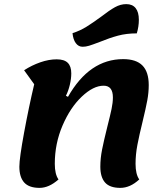

<svg xmlns="http://www.w3.org/2000/svg" viewBox="-20 -887 798 932"><path d="M74 -78Q74 -119 97 -243.5Q120 -368 146 -478L97 -546Q134 -570 175.5 -584.5Q217 -599 255 -599Q292 -599 309 -582Q326 -565 326 -531Q326 -505 319 -475.5Q312 -446 300 -422L310 -417Q414 -600 578 -600Q641 -600 671.5 -569Q702 -538 702 -474Q702 -438 695 -400Q688 -362 672 -296Q656 -231 647 -184Q638 -137 638 -92Q638 -41 656 -16Q612 25 564 25Q513 25 490 -1Q467 -27 467 -78Q467 -118 475.5 -161Q484 -204 501 -272Q515 -327 521.5 -358Q528 -389 528 -414Q528 -471 483 -471Q433 -471 377 -418Q321 -365 283.5 -277.5Q246 -190 246 -92Q246 -41 264 -16Q218 25 172 25Q121 25 97.5 -1Q74 -27 74 -78ZM332 -726Q369 -738 399.5 -757Q430 -776 471 -806Q511 -837 538 -852Q565 -867 593 -867Q623 -867 638.5 -847.5Q654 -828 654 -791Q654 -758 644 -725Q594 -725 553 -714Q512 -703 463 -683Q429 -670 412.5 -665Q396 -660 381 -660Q361 -660 348 -677.5Q335 -695 332 -726Z"/></svg>

Font: Lemonada SemiBold
Style: Regular
Weight: 600
Designer: Mohamed Gaber (Arabic) Eduardo Tunni (Latin)
Foundry: Kief Type Foundry
Version: Version 3.006